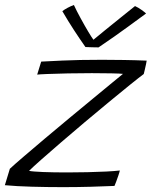

<svg xmlns="http://www.w3.org/2000/svg" viewBox="-50 -768 624 790"><path d="M421 -3Q377.5 -1 321.8 0.5Q266 2 209 2Q143 2 80.2 0.2Q17.5 -1.5 -30 -6L-9.5 -73.5Q8.5 -90.5 46.8 -123.2Q85 -156 134.5 -197.8Q184 -239.5 236.2 -282.8Q288.5 -326 335 -364.5Q381.5 -403 414.2 -429.8Q447 -456.5 456 -464Q446 -465.5 408.8 -466.2Q371.5 -467 328 -467Q279.5 -467 229.8 -466Q180 -465 144.2 -463.5Q108.5 -462 103 -461L119.5 -514.5Q138.5 -515.5 206.2 -518.8Q274 -522 370 -522Q412 -522 459 -521.2Q506 -520.5 553.5 -518.5Q553.5 -516.5 551 -504.5Q548.5 -492.5 545.5 -480Q542.5 -467.5 541.5 -463.5Q522 -449 484.2 -418.5Q446.5 -388 398.2 -348.2Q350 -308.5 299 -265.5Q248 -222.5 201.2 -182.2Q154.5 -142 119.5 -111Q84.5 -80 69.5 -65Q83.5 -62 127 -60.2Q170.5 -58.5 226.5 -58.5Q268.5 -58.5 310.5 -59.5Q352.5 -60.5 387.5 -62.2Q422.5 -64 443 -66.5Q442 -60.5 437.5 -47.2Q433 -34 428.2 -21Q423.5 -8 421 -3ZM505.5 -743Q519 -737 532.5 -727.2Q546 -717.5 551 -712.5Q470.5 -653 421.5 -618.5Q372.5 -584 355.5 -573Q343 -573 327.2 -573.5Q311.5 -574 301.5 -574.5Q278 -608 254.5 -644Q231 -680 206.5 -722Q214.5 -728.5 227.5 -735.5Q240.5 -742.5 254 -747.5Q265.5 -722.5 281.8 -692.8Q298 -663 312.8 -638.2Q327.5 -613.5 334.5 -604.5Q352.5 -619.5 383.2 -644.5Q414 -669.5 447.2 -696.2Q480.5 -723 505.5 -743Z"/></svg>

Font: Grandstander ExtraLight
Style: Italic
Weight: 200
Italic angle: -15°
Designer: Tyler Finck
Foundry: Etcetera Type Co
Version: Version 1.200; ttfautohint (v1.8.3)